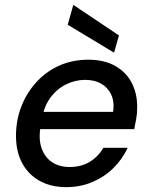

<svg xmlns="http://www.w3.org/2000/svg" viewBox="-20 -759 621 791"><path d="M252 12Q188 12 140.5 -15.5Q93 -43 68.5 -92.5Q44 -142 46 -210Q48 -273 71 -328Q94 -383 134 -425Q174 -467 227 -490Q280 -513 344 -513Q411 -513 457 -486Q503 -459 525 -413Q547 -367 545 -311Q545 -291 541 -268Q537 -245 533 -227H121L133 -298H446Q452 -340 438 -369.5Q424 -399 396.5 -414.5Q369 -430 331 -430Q291 -430 253.5 -412Q216 -394 189 -358.5Q162 -323 153 -270L148 -241Q138 -191 150 -152.5Q162 -114 192 -92.5Q222 -71 267 -71Q315 -71 350 -92.5Q385 -114 406 -150H506Q484 -103 447 -66.5Q410 -30 360.5 -9Q311 12 252 12ZM450 -542 259 -657 282 -739 470 -613Z"/></svg>

Font: DM Sans 17pt Medium
Style: Italic
Weight: 500
Italic angle: -10°
Version: Version 4.004;gftools[0.9.30]